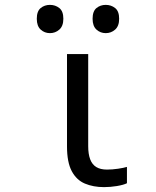

<svg xmlns="http://www.w3.org/2000/svg" viewBox="-20 -758 640 788"><path d="M407 10Q363 10 328.5 -4.5Q294 -19 274.5 -55.5Q255 -92 255 -157V-536H342V-158Q342 -126 350 -104.5Q358 -83 375 -72.5Q392 -62 419 -62Q441 -62 464.5 -65.5Q488 -69 501 -73V-6Q487 1 460 5.5Q433 10 407 10ZM414 -622Q392 -622 376 -636.5Q360 -651 360 -681Q360 -712 376 -725Q392 -738 414 -738Q436 -738 452.5 -725Q469 -712 469 -681Q469 -651 452.5 -636.5Q436 -622 414 -622ZM185 -622Q163 -622 147 -636.5Q131 -651 131 -681Q131 -712 147 -725Q163 -738 185 -738Q207 -738 223.5 -725Q240 -712 240 -681Q240 -651 223.5 -636.5Q207 -622 185 -622Z"/></svg>

Font: Noto Sans Mono
Style: Regular
Weight: 400
Designer: Monotype Design Team
Foundry: Monotype Imaging Inc.
Version: Version 2.014